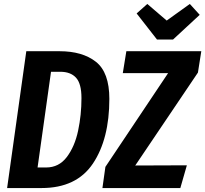

<svg xmlns="http://www.w3.org/2000/svg" viewBox="-20 -951 1038 971"><path d="M533 -451Q533 -248 450 -124Q367 0 190 0H16L113 -692H281Q397 -692 465 -638.5Q533 -585 533 -451ZM238 -588 170 -104H213Q278 -104 318 -157Q358 -210 375 -290Q392 -370 392 -455Q392 -528 364.5 -558Q337 -588 285 -588ZM498 0 513 -107 830 -581H601L619 -692H998L981 -584L664 -114L925 -115L892 0ZM940 -931 990 -876 855 -751H774L671 -883L725 -931L823 -847Z"/></svg>

Font: Fira Sans Extra Condensed SemiBold
Style: Italic
Weight: 600
Width: 3
Italic angle: -8°
Designer: Carrois Corporate & Edenspiekermann AG
Foundry: Carrois Corporate GbR & Edenspiekermann AG
Version: Version 4.203